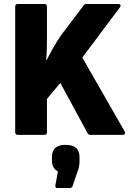

<svg xmlns="http://www.w3.org/2000/svg" viewBox="-20 -675 653 961"><path d="M69 0Q56 0 56 -14V-641Q56 -655 69 -655H203Q215 -655 215 -641V-502Q215 -472 214.5 -438.5Q214 -405 211 -375H214Q229 -405 246.5 -436Q264 -467 286 -499L398 -647Q403 -655 413 -655H573Q581 -655 583 -650Q585 -645 580 -638L392 -387L604 -17Q608 -9 605 -4.5Q602 0 595 0H433Q422 0 418 -9L282 -260L215 -180V-14Q215 0 203 0ZM266 266Q256 266 257 253L270 183Q257 177 248.5 163.5Q240 150 240 129V111Q240 50 308 50Q378 50 378 111V131Q378 145 376 157Q374 169 368 184L343 257Q340 266 330 266Z"/></svg>

Font: Sofia Sans Semi Condensed Black
Style: Regular
Weight: 900
Designer: Botio Nikoltchev, Ani Petrova
Foundry: lettersoup
Version: Version 4.100; ttfautohint (v1.8.4.7-5d5b)